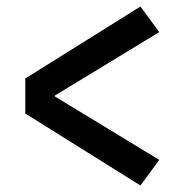

<svg xmlns="http://www.w3.org/2000/svg" viewBox="-20 -636 540 592"><path d="M413 -64 58 -286V-394L413 -616L471 -537L147 -340L471 -143Z"/></svg>

Font: Iosevka Extrabold
Style: Regular
Weight: 800
Monospace: yes
Designer: Belleve Invis
Foundry: Belleve Invis
Version: Version 32.5.0; ttfautohint (v1.8.4)